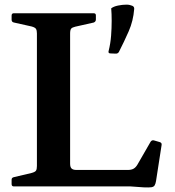

<svg xmlns="http://www.w3.org/2000/svg" viewBox="-20 -803 755 827"><path d="M139 0V-746H282V-98Q282 -83 288.5 -77Q295 -71 309 -71H531Q546 -71 555.5 -76.5Q565 -82 572 -94L629 -193Q635 -201 644 -198L668 -191Q678 -188 676 -178L652 -23Q650 -11 646 -4.5Q642 2 632 3.5Q622 5 599 4L543 0ZM40 0Q30 0 30 -10V-29Q30 -38 40 -40L116 -58Q131 -62 135 -68Q139 -74 139 -88V-210H282V0ZM30 -736Q30 -746 40 -746H383Q393 -746 393 -737V-719Q393 -710 384 -706L304 -688Q291 -685 286.5 -679.5Q282 -674 282 -658V-537H139V-659Q139 -672 135 -678.5Q131 -685 116 -689L40 -706Q30 -708 30 -718ZM550 -778Q559 -774 558 -764Q554 -713 534.5 -668.5Q515 -624 492 -579Q487 -571 477 -572L454 -573Q445 -574 448 -584Q456 -616 458.5 -649Q461 -682 461 -713Q461 -744 459 -767Q469 -775 488 -779Q507 -783 525 -783Q533 -783 539 -781.5Q545 -780 550 -778Z"/></svg>

Font: Hahmlet SemiBold
Style: Regular
Weight: 600
Version: Version 1.002